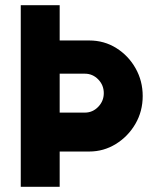

<svg xmlns="http://www.w3.org/2000/svg" viewBox="-20 -720 600 740"><path d="M60 0V-700H210V-564H324Q381.5 -564 428.2 -534.8Q475 -505.5 502.5 -456.8Q530 -408 530 -350Q530 -291 501.8 -242.5Q473.5 -194 426.5 -165Q379.5 -136 324 -136H210V0ZM210 -286H307Q337 -286 358.5 -308.2Q380 -330.5 380 -361Q380 -392 358.5 -414Q337 -436 307 -436H210Z"/></svg>

Font: Urbanist Black
Style: Regular
Weight: 900
Designer: Corey Hu
Foundry: Corey Hu
Version: Version 1.330; ttfautohint (v1.8.4.7-5d5b)